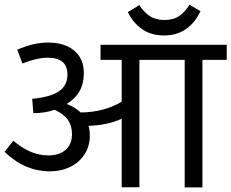

<svg xmlns="http://www.w3.org/2000/svg" viewBox="-24 -810 1000 830"><path d="M956.1 -551.3H851.1V0H774.4V-551.3H578.6V-0.5H502V-296.9Q470.2 -281.7 431.6 -274.2Q393.1 -266.6 358.9 -266.1Q364.3 -246.1 364.3 -224.6Q364.3 -177.7 341.1 -142.3Q317.9 -106.9 278.6 -88.1Q239.3 -69.3 191.4 -69.3Q138.7 -69.3 90.3 -89.6Q42 -109.9 -4.4 -153.3L33.7 -201.7Q106.9 -138.2 184.6 -138.2Q231.4 -138.2 259.3 -161.9Q287.1 -185.5 287.1 -230.5Q287.1 -267.1 269.5 -292Q252 -316.9 212.4 -335.4Q169.9 -320.8 120.1 -320.8L115.2 -382.8Q128.9 -383.8 154.3 -388.2Q213.4 -398.4 240.5 -422.9Q267.6 -447.3 267.6 -487.8Q267.6 -560.5 182.6 -560.5Q135.7 -560.5 72.8 -535.6L50.8 -595.2Q85.9 -610.4 118.4 -618.2Q150.9 -626 185.5 -626Q231.9 -626 266.4 -610.4Q300.8 -594.7 319.6 -565.2Q338.4 -535.6 338.4 -494.1Q338.4 -448.7 320.1 -416.3Q301.8 -383.8 264.2 -360.4Q301.8 -346.7 324.7 -323.7Q424.3 -324.7 502 -370.1V-551.3H410.6V-616.2H956.1ZM687.5 -723.6Q727.1 -723.6 751.7 -741.5Q776.4 -759.3 795.4 -789.6L842.8 -761.7Q818.4 -710.4 778.8 -683.6Q739.3 -656.7 685.5 -656.7Q627.4 -656.7 588.1 -685.5Q548.8 -714.4 528.8 -757.8L578.6 -788.1Q596.7 -758.3 622.8 -741Q648.9 -723.6 687.5 -723.6Z"/></svg>

Font: Varta
Style: Regular
Weight: 400
Designer: Joana Correia, Viktoriya Grabowska, Eben Sorkin
Foundry: Sorkin Type
Version: Version 1.002; ttfautohint (v1.3) -l 8 -r 24 -G 200 -x 12 -H